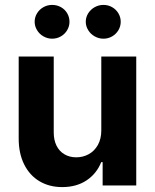

<svg xmlns="http://www.w3.org/2000/svg" viewBox="-20 -763 637 790"><path d="M396.8 -530.3H540.6V0H402.3V-95.9H396.5Q377.6 -48.5 336.1 -20.8Q294.7 6.8 235.9 6.8Q182.9 6.8 142.4 -17.3Q101.9 -41.4 79.4 -86.6Q56.9 -131.8 56.9 -192.8V-530.3H201.1V-218Q201.1 -187 212.4 -163.9Q223.8 -140.8 244.9 -128.3Q266 -115.7 293.7 -115.7Q321.5 -115.7 345 -128.5Q368.5 -141.3 382.7 -166.5Q396.8 -191.8 396.8 -226.1ZM122.6 -673.3Q122.6 -692.2 132.4 -708.2Q142.1 -724.2 158.7 -733.5Q175.2 -742.8 194.3 -742.8Q214.2 -742.8 230.5 -733.7Q246.8 -724.7 256.3 -708.7Q265.9 -692.6 265.9 -673.3Q265.9 -654.8 256.3 -638.7Q246.8 -622.7 230.5 -613.3Q214.2 -603.8 194.3 -603.8Q175.7 -603.8 158.9 -613.3Q142.1 -622.7 132.4 -639Q122.6 -655.2 122.6 -673.3ZM332.9 -673.3Q332.9 -692.2 342.9 -708.2Q352.9 -724.2 369.7 -733.5Q386.5 -742.8 405.6 -742.8Q425.1 -742.8 441.4 -733.5Q457.6 -724.2 467.2 -708.2Q476.7 -692.2 476.7 -673.3Q476.7 -654.8 467.2 -638.7Q457.6 -622.7 441.4 -613.3Q425.1 -603.8 405.6 -603.8Q386.5 -603.8 369.7 -613.3Q352.9 -622.7 342.9 -639Q332.9 -655.2 332.9 -673.3Z"/></svg>

Font: WEMIX Pretendard Variable
Style: Regular
Weight: 400
Designer: Base glyphs from Inter by Rasmus Andersson; Hangeul glyphs from Noto Sans CJK(Source Han Sans) by Jang Soo-young and Kan
Foundry: Kil Hyung-jin
Version: Version 1.000;Glyphs 3.2 (3208)